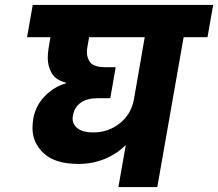

<svg xmlns="http://www.w3.org/2000/svg" viewBox="-20 -760 886 780"><path d="M823 -609H726L619 0H461L491 -171Q454 -134 404.5 -114Q355 -94 299 -94Q205 -94 158.5 -136.5Q112 -179 112 -240Q112 -258 115 -277Q125 -332 162.5 -370Q200 -408 247 -421L248 -424Q206 -435 190 -463Q174 -491 174 -524Q174 -542 177 -562L185 -609H90L113 -740H846ZM568 -609H342L335 -569Q333 -558 333 -548Q333 -523 348 -505Q363 -487 411 -487H450L428 -361H376Q333 -361 307.5 -342.5Q282 -324 277 -293Q275 -285 275 -278Q275 -254 296 -238Q317 -222 359 -222Q420 -222 466.5 -259Q513 -296 524 -356Z"/></svg>

Font: Fz Poppins
Style: Bold Italic
Weight: 700
Italic angle: -10°
Designer: Ninad Kale (Devanagari), Jonny Pinhorn (Latin)
Foundry: Indian Type Foundry
Version: Vit hóa bi Vntype.Com & FontZin.Com